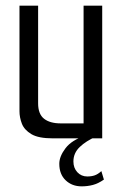

<svg xmlns="http://www.w3.org/2000/svg" viewBox="-20 -490 436 680"><path d="M167 0Q116 0 91 -15Q66 -30 57.5 -52Q49 -74 49 -96V-470H115V-124Q115 -86 136 -69.5Q157 -53 195 -53H276V-470H342V0ZM269 170Q235 170 212.5 148.5Q190 127 190 90Q190 64 212 35Q234 6 283 -10L320 -6Q285 9 262.5 30.5Q240 52 240 82Q240 105 254 120Q268 135 289 135Q304 135 315.5 131Q327 127 339 116L348 146Q328 160 309 165Q290 170 269 170Z"/></svg>

Font: Smooch Sans Medium
Style: Regular
Weight: 500
Designer: Robert E. Leuschke
Foundry: Robert E. Leuschke
Version: Version 1.010; ttfautohint (v1.8.3)